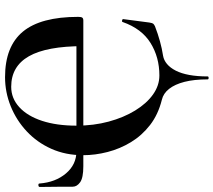

<svg xmlns="http://www.w3.org/2000/svg" viewBox="-64 -612 867 780"><g transform="rotate(-90 370.0 -222.5)"><path d="M437 187Q437 132 427 93Q417 54 398.5 30.5Q380 7 354 1Q294 -14 251.5 -47Q209 -80 182 -124.5Q155 -169 142 -219.5Q129 -270 129 -319Q129 -390 155 -448Q181 -506 226 -548Q271 -590 328 -613Q385 -636 446 -636Q571 -636 631 -563.5Q691 -491 691 -339Q691 -327 688 -322.5Q685 -318 676 -318H572Q572 -467 531 -539Q490 -611 407 -611Q360 -611 324 -578Q288 -545 268.5 -485.5Q249 -426 249 -346Q249 -276 265.5 -215Q282 -154 310.5 -107.5Q339 -61 375.5 -35Q412 -9 453 -9Q527 -9 585 -45Q643 -81 670 -158Q671 -162 676.5 -160.5Q682 -159 682 -157L668 -50Q666 -38 663.5 -34.5Q661 -31 653 -27Q591 -3 533 6Q515 9 499.5 22Q484 35 472.5 57.5Q461 80 455 112.5Q449 145 449 187Q449 191 443 191Q437 191 437 187ZM84 -318Q37 -318 19 -331Q1 -344 1 -361Q1 -381 1 -402.5Q1 -424 0.5 -447.5Q0 -471 0 -495Q0 -500 7 -500.5Q14 -501 14 -496Q19 -431 55 -388.5Q91 -346 145 -346H667V-318Z"/></g></svg>

Font: Cormorant Infant Light
Style: Regular
Weight: 300
Designer: Christian Thalmann (Catharsis Fonts)
Foundry: Catharsis Fonts
Version: Version 4.001